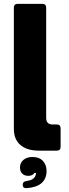

<svg xmlns="http://www.w3.org/2000/svg" viewBox="-20 -783 358 998"><path d="M182 0Q120 0 86 -29.5Q52 -59 52 -113V-743Q52 -763 72 -763H200Q220 -763 220 -743V-171Q220 -136 253 -136H275Q295 -136 295 -116V-20Q295 0 275 0ZM116 195Q98 195 98 178Q98 160 118 158Q155 153 164 131Q167 125 167 116H159Q150 131 127 131Q108 131 96 120Q84 109 84 87Q84 63 102 48Q120 33 149 33Q184 33 203 53.5Q222 74 222 105Q222 187 119 195Z"/></svg>

Font: Open Sauce Two Black
Style: Regular
Weight: 900
Designer: Alfredo Marco Pradil
Foundry: Creative Sauce Fz LLC
Version: Version 1.477